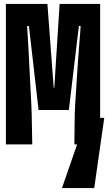

<svg xmlns="http://www.w3.org/2000/svg" viewBox="-20 -734 550 976"><path d="M10 0V-714H221L253 -288H256L283 -714H489V-135H510L459 222H295L372 0H358L360 -158Q360 -173 362.5 -209.5Q365 -246 368 -294.5Q371 -343 374.5 -394.5Q378 -446 381.5 -491Q385 -536 387.5 -566.5Q390 -597 390 -602H381L330 -175H176L127 -602H118Q118 -596 120 -565.5Q122 -535 124.5 -490Q127 -445 129.5 -394Q132 -343 134.5 -294.5Q137 -246 139 -209.5Q141 -173 141 -158L144 0Z"/></svg>

Font: Noto Sans Mono ExtraCondensed Black
Style: Regular
Weight: 900
Width: 2
Designer: Monotype Design Team
Foundry: Monotype Imaging Inc.
Version: Version 2.014